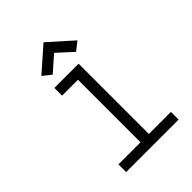

<svg xmlns="http://www.w3.org/2000/svg" viewBox="-238 -959 1076 1076"><g transform="rotate(-45 300.0 -421.0)"><path d="M293 0V-599L334 -557H167V-618H359V0ZM118 0V-61H534V0ZM396 -675 305 -758 213 -677 163 -717 305 -842 447 -715Z"/></g></svg>

Font: Victor Mono Light
Style: Regular
Weight: 300
Monospace: yes
Designer: Rune Bjørnerås
Version: Version 1.561;gftools[0.9.30]